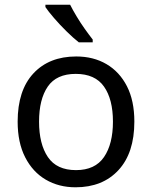

<svg xmlns="http://www.w3.org/2000/svg" viewBox="-20 -786 645 816"><path d="M551 -269Q551 -136 483.5 -63Q416 10 301 10Q230 10 174.5 -22.5Q119 -55 87 -117.5Q55 -180 55 -269Q55 -402 122 -474Q189 -546 304 -546Q377 -546 432.5 -513.5Q488 -481 519.5 -419.5Q551 -358 551 -269ZM146 -269Q146 -174 183.5 -118.5Q221 -63 303 -63Q384 -63 422 -118.5Q460 -174 460 -269Q460 -364 422 -418Q384 -472 302 -472Q220 -472 183 -418Q146 -364 146 -269ZM278 -766Q289 -744 305.5 -716.5Q322 -689 340.5 -663Q359 -637 374 -618V-606H315Q292 -624 263 -652.5Q234 -681 209.5 -709.5Q185 -738 173 -756V-766Z"/></svg>

Font: Noto Sans Ethiopic
Style: Regular
Weight: 400
Designer: Monotype Design Team
Foundry: Monotype Imaging Inc.
Version: Version 2.102; ttfautohint (v1.8.4.7-5d5b)